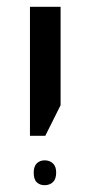

<svg xmlns="http://www.w3.org/2000/svg" viewBox="-20 -612 260 564"><path d="M68 -213V-592H158V-303L113 -213ZM111 -68Q97 -68 88 -76.5Q79 -85 79 -105Q79 -123 88 -132Q97 -141 111 -141Q126 -141 135.5 -132Q145 -123 145 -105Q145 -86 135.5 -77Q126 -68 111 -68Z"/></svg>

Font: Noto Sans Hebrew SemiCondensed
Style: Regular
Weight: 400
Width: 4
Designer: Monotype Design Team
Foundry: Monotype Imaging Inc.
Version: Version 2.004; ttfautohint (v1.8.4.7-5d5b)